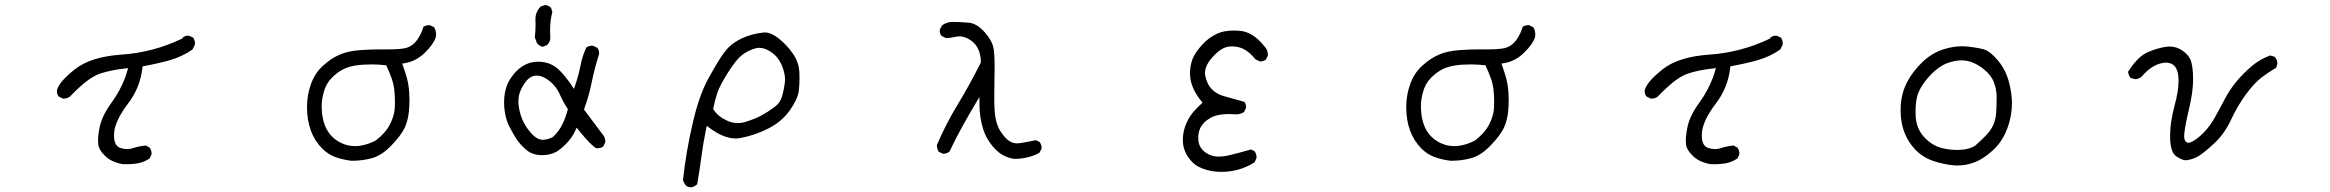

<svg xmlns="http://www.w3.org/2000/svg" viewBox="-20 -645 9540 786"><path d="M381.3 -69.3Q381.3 -60.5 382.3 -53.2Q385.7 -29.3 412.1 -4.9Q438.5 19.5 482.4 26.9Q491.2 27.3 500 27.3Q522.5 27.3 542.5 23.9Q568.8 19.5 592.3 3.9L600.1 -12.2Q600.6 -14.2 600.6 -15.6Q600.6 -29.8 592.8 -40.5L577.1 -49.3Q550.3 -46.9 527.8 -39.6Q514.2 -34.7 500.5 -34.7Q486.8 -34.7 473.6 -39.1Q465.3 -41.5 459.5 -47.4Q446.8 -60.5 446.8 -88.9Q446.8 -95.7 447.3 -103Q452.1 -152.3 503.9 -220.7Q553.7 -285.6 563 -367.2L564 -373.5Q624 -384.3 674.6 -398.4Q725.1 -412.6 768.1 -442.4L777.8 -462.4Q778.3 -464.4 778.3 -468.3Q778.3 -472.2 776.6 -478.3Q774.9 -484.4 771 -490.7L754.4 -498.5Q752.4 -499 748.5 -499Q744.6 -499 739 -497.3Q733.4 -495.6 728.5 -491.7L726.1 -486.8L723.1 -485.8Q606.4 -430.2 477.1 -421.4Q351.6 -412.6 287.1 -361.8Q222.7 -311 213.4 -276.9Q212.9 -274.4 212.9 -272.5Q212.9 -258.8 220.2 -250L236.8 -241.7Q238.8 -241.2 240.2 -241.2Q254.9 -241.2 266.1 -249.5Q307.1 -292 339.8 -316.4Q367.7 -336.4 390.1 -343.8Q436.5 -358.9 492.2 -364.7L504.4 -366.2Q497.1 -340.3 492.2 -327.1Q487.3 -314 481.4 -301.3Q475.6 -288.6 468.8 -275.9Q455.6 -251 438.5 -227.5Q397.5 -171.4 388.2 -125.5Q381.3 -91.8 381.3 -69.3Z M1453.1 -48.3Q1442.9 -46.9 1435.1 -46.9Q1411.6 -46.9 1393.1 -53.2Q1362.3 -63 1339.4 -85.9Q1301.3 -124 1297.4 -194.8Q1296.9 -201.2 1296.9 -210Q1296.9 -236.8 1304.7 -265.6Q1314 -302.2 1338.6 -326.9Q1363.3 -351.6 1390.1 -363.8Q1427.7 -381.3 1500.5 -381.3Q1527.8 -381.3 1561 -377.9Q1575.2 -347.7 1584.2 -321.5Q1593.3 -295.4 1595.2 -265.1Q1596.7 -245.6 1596.7 -230.7Q1596.7 -215.8 1596.2 -205.6Q1595.7 -195.3 1593.8 -184.6Q1589.4 -162.6 1577.6 -138.2Q1560.5 -103 1519 -70.3Q1485.8 -52.7 1453.1 -48.3ZM1573.7 -442.9H1538.6Q1497.6 -442.9 1455.1 -439.9Q1403.3 -436 1369.6 -420.9Q1335.4 -406.2 1301.8 -375.5Q1269 -345.7 1252.9 -300.5Q1236.8 -255.4 1236.8 -207Q1236.8 -99.6 1299.3 -36.6Q1323.2 -13.2 1350.6 -2.9Q1383.8 9.3 1419.4 13.2Q1464.8 13.2 1504.4 2Q1543.5 -9.3 1582.3 -49.6Q1621.1 -89.8 1636 -120.8Q1650.9 -151.9 1654.3 -191.9Q1656.2 -216.3 1656.2 -234.4Q1656.2 -252.4 1655.3 -264.6Q1654.3 -276.9 1653.3 -286.6Q1650.9 -306.6 1645.3 -327.4Q1639.6 -348.1 1626.5 -384.8L1636.2 -386.2Q1682.6 -393.6 1718.8 -428.7Q1754.9 -463.9 1764.2 -493.2Q1765.1 -498.5 1765.1 -504.4Q1765.1 -521 1756.8 -533.7L1740.7 -541.5Q1738.8 -542 1737.3 -542Q1723.6 -542 1713.4 -535.2Q1705.1 -505.9 1687.5 -481.4Q1668 -454.6 1638.7 -447.8Q1615.2 -442.9 1573.7 -442.9Z M2171.9 -566.4 2172.4 -542.5Q2172.4 -516.6 2169.4 -492.2L2178.2 -468.3Q2189.5 -455.1 2202.1 -453.6L2219.2 -460.4Q2231.9 -472.2 2232.9 -488.3Q2231.9 -503.4 2231.9 -517.6Q2231.9 -563 2241.2 -595.7L2235.8 -612.8Q2224.6 -624 2211.4 -624.5L2193.8 -618.7Q2171.9 -596.7 2171.9 -566.4ZM2201.2 -72.8Q2180.2 -72.8 2158.9 -95Q2137.7 -117.2 2123.5 -144.8Q2109.4 -172.4 2104 -207Q2102.1 -219.2 2102.1 -227.1Q2102.1 -234.9 2102.5 -239.3Q2103.5 -254.9 2108.4 -267.6Q2117.7 -292.5 2134.3 -313Q2152.3 -335.4 2177.7 -335.4Q2202.1 -335.4 2230 -313Q2256.8 -291.5 2270.8 -260.5Q2284.7 -229.5 2304.7 -197.8Q2295.9 -164.1 2282.2 -136.2Q2268.6 -107.4 2243.2 -84Q2226.1 -74.7 2205.6 -72.8Q2203.6 -72.8 2201.2 -72.8ZM2182.6 -392.6Q2148.4 -392.6 2119.1 -374Q2105.5 -365.7 2093.8 -353.5Q2071.3 -330.1 2059.1 -304.2Q2043.5 -270 2043.5 -225.1Q2043.5 -203.6 2047.4 -182.1Q2052.7 -150.4 2066.2 -124.8Q2079.6 -99.1 2093.8 -76.7Q2107.9 -55.2 2130.9 -34.4Q2153.8 -13.7 2186 -10.3Q2191.9 -9.8 2197.3 -9.8Q2232.9 -9.8 2257.3 -23.4Q2274.4 -33.2 2293.9 -52.7Q2323.2 -82 2335 -109.9L2340.8 -122.6L2349.1 -111.8Q2377.4 -76.7 2395 -59.3Q2412.6 -42 2420.9 -38.6Q2422.9 -38.1 2424.8 -38.1Q2439 -38.1 2449.7 -45.4L2457.5 -62Q2458 -64 2458 -65.4Q2458 -80.6 2449.2 -91.8L2370.6 -196.8Q2391.6 -253.4 2402.8 -310.1Q2414.6 -367.7 2432.1 -422.4Q2432.6 -424.8 2432.6 -426.8Q2432.6 -440.4 2425.3 -449.2L2408.7 -457.5Q2406.7 -458 2405.3 -458Q2391.1 -458 2380.4 -450.7Q2364.3 -417 2356.9 -378.4Q2348.6 -336.9 2335 -296.9L2329.6 -281.2L2320.3 -295.4Q2292.5 -336.4 2266.6 -360.8Q2242.2 -383.8 2208.5 -390.1Q2195.3 -392.6 2182.6 -392.6Z M2810.5 121.6Q2811.5 121.6 2813 121.6Q2824.7 117.7 2834 109.4Q2843.8 55.2 2851.3 -2.9Q2858.9 -61 2870.6 -117.2L2873.5 -129.9L2883.8 -122.1Q2942.4 -78.1 2991.7 -78.1Q3001.5 -78.1 3011.2 -80.1Q3070.3 -90.8 3126.5 -119.6Q3181.6 -147.9 3213.9 -194.1Q3246.1 -240.2 3250 -272.9Q3252.9 -296.4 3252.9 -323.2Q3252.9 -346.2 3252 -354.5Q3251 -362.8 3250.2 -367.7Q3249.5 -372.6 3248.3 -377.4Q3247.1 -382.3 3245.4 -387Q3243.7 -391.6 3241.7 -396.2Q3239.7 -400.9 3237.8 -405.3Q3228.5 -423.8 3211.4 -444.8Q3192.4 -467.8 3167.5 -487.8Q3136.7 -512.2 3110.4 -512.2Q3107.4 -512.2 3104.5 -511.7Q3055.7 -506.3 3017.6 -488.3Q2984.4 -472.7 2962.9 -451.2Q2951.2 -439.5 2940.9 -424.8Q2918 -393.1 2879.9 -323.7Q2841.8 -254.9 2815.4 -139.2Q2788.6 -23.9 2775.9 91.8Q2780.3 106 2790.5 117.2Q2799.3 121.6 2810.5 121.6ZM3145.5 -203.1Q3145.5 -203.1 3145.5 -203.1ZM3000 -141.1Q2977.5 -141.1 2954.6 -151.9Q2918.9 -168.5 2901.4 -195.8L2899.4 -198.2Q2906.2 -233.4 2916.5 -264.6Q2927.2 -296.4 2960.9 -349.1Q2994.6 -402.3 3018.3 -420.2Q3042 -438 3069.8 -446.3Q3078.6 -449.2 3087.9 -449.2Q3109.9 -449.2 3133.3 -434.1Q3166 -413.6 3181.6 -375Q3193.8 -344.2 3193.8 -319.3Q3193.8 -305.7 3188.5 -279.8Q3186 -265.6 3181.6 -251.5Q3173.3 -221.2 3145.5 -203.1Q3122.6 -186 3096.7 -172.1Q3070.8 -158.2 3033.2 -146.5Q3016.6 -141.1 3000 -141.1Z M3989.7 -217.8Q3989.7 -166.5 4003.9 -119.6Q4018.1 -72.8 4052.7 -36.1Q4086.4 -0.5 4132.3 5.4Q4160.2 5.4 4186.8 -1Q4213.4 -7.3 4234.9 -19.5L4243.7 -35.6Q4244.1 -37.1 4244.1 -39.1Q4244.1 -52.7 4235.8 -64L4220.7 -71.3Q4187 -64 4156.7 -59.1Q4150.9 -58.1 4145 -58.1Q4116.7 -58.1 4095.2 -82Q4071.8 -107.9 4062.5 -134.8Q4053.2 -161.6 4051.3 -199.7Q4050.3 -218.8 4050.3 -251Q4050.3 -283.2 4051 -316.2Q4051.8 -349.1 4051.8 -368.7Q4051.8 -427.2 4046.4 -451.2Q4040 -481.4 4008.3 -516.1Q3977.5 -549.8 3944.8 -552.2Q3908.7 -555.2 3879.9 -555.2Q3854.5 -555.2 3835.9 -540.5L3827.6 -523.9Q3827.1 -522 3827.1 -520.5Q3827.1 -506.8 3834.5 -498L3851.1 -489.7Q3853.5 -489.3 3856.4 -489.3Q3870.1 -489.3 3892.6 -494.6Q3900.4 -496.1 3908.9 -496.1Q3917.5 -496.1 3926.8 -493.2Q3943.8 -488.3 3960.4 -475.1Q3993.7 -448.2 3995.6 -392.1V-389.6Q3949.7 -297.9 3901.1 -218Q3852.5 -138.2 3815.9 -52.7Q3815.4 -50.8 3815.4 -48.1Q3815.4 -45.4 3816.4 -41Q3817.4 -32.2 3822.8 -23.9L3839.4 -16.1Q3840.8 -15.6 3842.3 -15.6Q3856.4 -15.6 3867.2 -24.9Q3890.6 -74.7 3917.7 -123.8Q3944.8 -172.9 3974.1 -222.2L3989.7 -247.6Z M5170.4 -420.4Q5170.4 -440.9 5156.7 -454.6Q5108.9 -515.6 5053.7 -519Q5042.5 -520 5032.7 -520Q4990.2 -520 4962.9 -507.3Q4928.7 -491.2 4903.8 -464.4Q4878.9 -437.5 4866.9 -414.3Q4855 -391.1 4852.1 -358.9Q4851.6 -352.1 4851.6 -344.2Q4851.6 -287.6 4897.9 -231L4902.8 -224.6Q4889.6 -212.4 4882.8 -205.6Q4856 -179.2 4843.3 -154.3Q4822.3 -113.8 4822.3 -72.8Q4822.3 -53.7 4827.1 -37.1Q4834.5 -11.7 4854 11.2Q4873 34.2 4902.8 44.9Q4938 58.6 4979.5 58.6Q5054.7 58.6 5115.7 19.5L5123.5 3.4Q5124 1.5 5124 -2.4Q5124 -6.3 5122.3 -12.7Q5120.6 -19 5116.2 -25.9L5101.6 -33.2Q5056.2 -20 5009.8 -8.8Q4988.3 -3.9 4970.2 -3.9Q4945.3 -3.9 4926.8 -13.7Q4894 -30.8 4887.2 -61.5Q4885.3 -72.3 4885.3 -82.5Q4885.3 -101.1 4892.6 -118.7Q4904.8 -145.5 4937.5 -163.6Q4963.9 -178.2 5011.7 -178.2Q5022.5 -178.2 5034.7 -177.2Q5037.6 -176.8 5040.5 -176.8Q5058.6 -176.8 5072.8 -186.5L5080.6 -202.6Q5081.1 -204.6 5081.1 -208.3Q5081.1 -211.9 5079.6 -217.5Q5078.1 -223.1 5074.2 -228Q5029.3 -241.2 4995.6 -250Q4942.4 -263.7 4922.9 -306.6Q4916.5 -320.8 4913.6 -337.4Q4913.1 -342.3 4913.1 -346.7Q4913.1 -380.9 4952.1 -419.9Q4984.4 -452.6 5013.7 -454.6Q5018.6 -455.1 5022.9 -455.1Q5056.2 -455.1 5081.1 -438.5Q5099.6 -426.3 5119.6 -402.3L5136.2 -394Q5138.2 -393.6 5140.6 -393.6Q5143.1 -393.6 5147 -394.5Q5155.3 -395.5 5162.1 -400.9L5170.4 -417.5Q5170.4 -418.9 5170.4 -420.4Z M5953.1 -48.3Q5942.9 -46.9 5935.1 -46.9Q5911.6 -46.9 5893.1 -53.2Q5862.3 -63 5839.4 -85.9Q5801.3 -124 5797.4 -194.8Q5796.9 -201.2 5796.9 -210Q5796.9 -236.8 5804.7 -265.6Q5814 -302.2 5838.6 -326.9Q5863.3 -351.6 5890.1 -363.8Q5927.7 -381.3 6000.5 -381.3Q6027.8 -381.3 6061 -377.9Q6075.2 -347.7 6084.2 -321.5Q6093.3 -295.4 6095.2 -265.1Q6096.7 -245.6 6096.7 -230.7Q6096.7 -215.8 6096.2 -205.6Q6095.7 -195.3 6093.8 -184.6Q6089.4 -162.6 6077.6 -138.2Q6060.5 -103 6019 -70.3Q5985.8 -52.7 5953.1 -48.3ZM6073.7 -442.9H6038.6Q5997.6 -442.9 5955.1 -439.9Q5903.3 -436 5869.6 -420.9Q5835.4 -406.2 5801.8 -375.5Q5769 -345.7 5752.9 -300.5Q5736.8 -255.4 5736.8 -207Q5736.8 -99.6 5799.3 -36.6Q5823.2 -13.2 5850.6 -2.9Q5883.8 9.3 5919.4 13.2Q5964.8 13.2 6004.4 2Q6043.5 -9.3 6082.3 -49.6Q6121.1 -89.8 6136 -120.8Q6150.9 -151.9 6154.3 -191.9Q6156.2 -216.3 6156.2 -234.4Q6156.2 -252.4 6155.3 -264.6Q6154.3 -276.9 6153.3 -286.6Q6150.9 -306.6 6145.3 -327.4Q6139.6 -348.1 6126.5 -384.8L6136.2 -386.2Q6182.6 -393.6 6218.8 -428.7Q6254.9 -463.9 6264.2 -493.2Q6265.1 -498.5 6265.1 -504.4Q6265.1 -521 6256.8 -533.7L6240.7 -541.5Q6238.8 -542 6237.3 -542Q6223.6 -542 6213.4 -535.2Q6205.1 -505.9 6187.5 -481.4Q6168 -454.6 6138.7 -447.8Q6115.2 -442.9 6073.7 -442.9Z M6881.3 -69.3Q6881.3 -60.5 6882.3 -53.2Q6885.7 -29.3 6912.1 -4.9Q6938.5 19.5 6982.4 26.9Q6991.2 27.3 7000 27.3Q7022.5 27.3 7042.5 23.9Q7068.8 19.5 7092.3 3.9L7100.1 -12.2Q7100.6 -14.2 7100.6 -15.6Q7100.6 -29.8 7092.8 -40.5L7077.1 -49.3Q7050.3 -46.9 7027.8 -39.6Q7014.2 -34.7 7000.5 -34.7Q6986.8 -34.7 6973.6 -39.1Q6965.3 -41.5 6959.5 -47.4Q6946.8 -60.5 6946.8 -88.9Q6946.8 -95.7 6947.3 -103Q6952.1 -152.3 7003.9 -220.7Q7053.7 -285.6 7063 -367.2L7064 -373.5Q7124 -384.3 7174.6 -398.4Q7225.1 -412.6 7268.1 -442.4L7277.8 -462.4Q7278.3 -464.4 7278.3 -468.3Q7278.3 -472.2 7276.6 -478.3Q7274.9 -484.4 7271 -490.7L7254.4 -498.5Q7252.4 -499 7248.5 -499Q7244.6 -499 7239 -497.3Q7233.4 -495.6 7228.5 -491.7L7226.1 -486.8L7223.1 -485.8Q7106.4 -430.2 6977.1 -421.4Q6851.6 -412.6 6787.1 -361.8Q6722.7 -311 6713.4 -276.9Q6712.9 -274.4 6712.9 -272.5Q6712.9 -258.8 6720.2 -250L6736.8 -241.7Q6738.8 -241.2 6740.2 -241.2Q6754.9 -241.2 6766.1 -249.5Q6807.1 -292 6839.8 -316.4Q6867.7 -336.4 6890.1 -343.8Q6936.5 -358.9 6992.2 -364.7L7004.4 -366.2Q6997.1 -340.3 6992.2 -327.1Q6987.3 -314 6981.4 -301.3Q6975.6 -288.6 6968.8 -275.9Q6955.6 -251 6938.5 -227.5Q6897.5 -171.4 6888.2 -125.5Q6881.3 -91.8 6881.3 -69.3Z M7992.7 -31.2Q7961.9 -31.2 7930.7 -38.6Q7891.1 -48.3 7859.1 -81.5Q7827.1 -114.7 7822.8 -162.6Q7821.8 -176.8 7821.8 -184.1Q7821.8 -205.6 7823.2 -220Q7824.7 -234.4 7827.6 -247.1Q7836.9 -286.1 7875 -329.1Q7913.1 -372.1 7952.1 -386.7Q7983.4 -397.9 8010.3 -397.9Q8034.7 -397.9 8057.6 -388.2Q8082 -377.9 8104.5 -358.9Q8130.9 -336.9 8141.6 -310.5Q8153.8 -279.8 8153.8 -246.6Q8153.8 -213.4 8151.9 -184.3Q8149.9 -155.3 8139.4 -132.3Q8128.9 -109.4 8108.4 -88.9Q8087.9 -68.4 8068.8 -51.3L8068.4 -50.8Q8044.9 -33.7 8006.3 -31.7Q7999.5 -31.2 7992.7 -31.2ZM8191.9 -106Q8216.3 -162.1 8216.3 -223.6Q8216.3 -261.7 8205.1 -305.7Q8190.9 -360.4 8158.7 -397.9Q8127 -435.1 8103 -442.4Q8077.6 -449.7 8033.2 -454.6Q8022.9 -455.6 8012.2 -455.6Q7978 -455.6 7939.9 -444.3Q7890.1 -429.2 7850.6 -391.6Q7810.5 -353.5 7787.1 -308.6Q7764.2 -264.2 7761.2 -213.4Q7760.7 -203.6 7760.7 -195.3Q7760.7 -187 7761 -179.4Q7761.2 -171.9 7762 -164.1Q7762.7 -156.2 7764.2 -148.9Q7773.4 -87.4 7814 -40Q7845.7 -3.4 7890.9 12.7Q7936 28.8 7987.8 32.7Q8028.8 32.7 8063.5 19.5Q8098.1 6.3 8135.7 -27.3Q8172.9 -60.5 8191.9 -106Z M8836.4 -387.7Q8841.8 -388.7 8848.1 -388.7Q8854.5 -388.7 8861.3 -386.7Q8872.6 -383.8 8880.9 -376Q8892.6 -363.8 8896.5 -340.8Q8898.4 -328.1 8898.4 -313.5Q8898.4 -272 8882.3 -213.4Q8863.8 -144.5 8863.8 -89.4Q8863.8 -22 8888.7 -5.4Q8912.1 10.3 8927.7 11.2Q8956.5 8.3 8979.7 -5.6Q9002.9 -19.5 9044.9 -58.6Q9086.9 -97.7 9113 -154.1Q9139.2 -210.4 9172.9 -256.8Q9207 -303.7 9237.3 -327.1Q9265.6 -348.6 9297.9 -367.7L9303.2 -384.3Q9302.7 -401.9 9291.5 -412.6L9273.4 -418Q9231.9 -402.8 9198.2 -374.5Q9126 -313 9088.4 -240.7Q9068.8 -203.1 9048.3 -166.5Q9027.3 -128.4 8999 -99.6Q8972.7 -73.7 8951.2 -64Q8944.8 -60.5 8938.7 -60.5Q8932.6 -60.5 8928.2 -65.4Q8921.4 -72.3 8921.4 -87.4Q8921.4 -91.8 8921.9 -97.2Q8925.3 -132.3 8941.7 -200.9Q8958 -269.5 8958 -318.8Q8958 -378.9 8945.8 -403.8Q8936 -423.3 8912.6 -439Q8889.2 -454.6 8861.8 -454.6Q8855.5 -454.6 8848.6 -453.6Q8812 -448.7 8771 -430.7Q8731.9 -413.6 8691.9 -351.6Q8693.4 -335.9 8702.6 -325.7L8720.7 -320.8Q8737.8 -321.8 8749 -333Q8789.6 -380.9 8836.4 -387.7Z"/></svg>

Font: NaikaiFont
Style: Light
Weight: 300
Version: Version 1.89